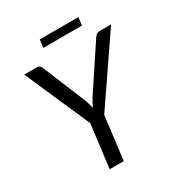

<svg xmlns="http://www.w3.org/2000/svg" viewBox="-197 -975 1024 1103"><g transform="rotate(-30 315.0 -423.5)"><path d="M336 -286.5 300.5 0H207L242.5 -285.5L53.5 -716.5H136Q148.5 -716.5 155.5 -710.5Q162.5 -704.5 166 -694.5L284.5 -407.5Q294 -379 299.5 -353.5Q305.5 -366.5 312.8 -379.8Q320 -393 328.5 -407.5L518.5 -694.5Q524 -703 532.2 -709.8Q540.5 -716.5 552.5 -716.5H630ZM232 -847H488L482 -794.5H225.5Z"/></g></svg>

Font: Lato 2
Style: Italic
Weight: 400
Italic angle: -7°
Designer: Lukasz Dziedzic with Adam Twardoch and Botio Nikoltchev
Foundry: tyPoland Lukasz Dziedzic
Version: Version 2.015; 2015-08-06; http://www.latofonts.com/